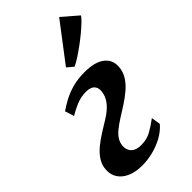

<svg xmlns="http://www.w3.org/2000/svg" viewBox="-265 -939 1024 1024"><g transform="rotate(-45 247.0 -427.0)"><path d="M160 10Q110.5 10 75 -5.5Q39.5 -21 21.8 -48.5Q4 -76 6.5 -112Q8.5 -145.5 26.5 -173Q44.5 -200.5 72.2 -223.2Q100 -246 132 -266Q164 -286 193.5 -304Q237.5 -331 260.5 -361Q283.5 -391 286 -426Q287 -445.5 279.5 -457.8Q272 -470 257.8 -475.5Q243.5 -481 225 -481Q185.5 -481 149.8 -465.5Q114 -450 89 -434.5L72.5 -486Q96.5 -503 128.5 -520.2Q160.5 -537.5 201.5 -549Q242.5 -560.5 293 -560.5Q371 -560.5 409.2 -530.5Q447.5 -500.5 443.5 -450.5Q441 -415.5 422.8 -386.8Q404.5 -358 376.2 -334.2Q348 -310.5 316 -289.8Q284 -269 254 -250.5Q226.5 -233 205.5 -216Q184.5 -199 172.8 -180.2Q161 -161.5 159 -138Q158 -120 165 -104.8Q172 -89.5 188.8 -80.2Q205.5 -71 233 -71Q274.5 -71 306.5 -88.5Q338.5 -106 374.5 -133L382.5 -81Q355.5 -50 318.5 -30Q281.5 -10 240.2 0Q199 10 160 10ZM241.5 -648 406 -864 494.5 -787.5Q487.5 -776.5 468.8 -758.5Q450 -740.5 424.8 -719.5Q399.5 -698.5 372 -678.5Q344.5 -658.5 319.5 -642.2Q294.5 -626 276.5 -618.5Z"/></g></svg>

Font: Merriweather 36pt ExtraBold
Style: Italic
Weight: 800
Italic angle: -7.8°
Version: Version 2.101